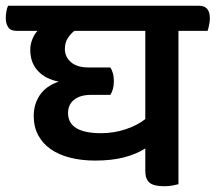

<svg xmlns="http://www.w3.org/2000/svg" viewBox="-59 -635 748 666"><path d="M560 -528V4Q552 6 539.5 8.5Q527 11 511 11Q474 11 459.5 -1.5Q445 -14 445 -42V-120Q413 -100 370.5 -89Q328 -78 271 -78Q224 -78 184.5 -88Q145 -98 117 -117.5Q89 -137 73.5 -166Q58 -195 58 -233Q58 -274 79.5 -305.5Q101 -337 145 -352Q100 -360 73 -388.5Q46 -417 46 -462Q46 -481 53 -498.5Q60 -516 71 -528H-2Q-22 -528 -30.5 -540.5Q-39 -553 -39 -573Q-39 -582 -37 -594.5Q-35 -607 -31 -615H632Q669 -615 669 -571Q669 -562 666.5 -549Q664 -536 661 -528ZM324 -401Q329 -393 332.5 -381Q336 -369 336 -353Q336 -338 332.5 -326Q329 -314 324 -306H258Q219 -306 198 -289Q177 -272 177 -243Q177 -173 292 -173Q337 -173 378 -187Q419 -201 445 -222V-528H199Q185 -517 175.5 -501.5Q166 -486 166 -465Q166 -438 187 -419.5Q208 -401 248 -401Z"/></svg>

Font: Baloo 2 SemiBold
Style: Regular
Weight: 600
Designer: Sarang Kulkarni and Ek Type
Foundry: Ek Type
Version: Version 1.640;hotconv 1.0.111;makeotfexe 2.5.65597; ttfautoh